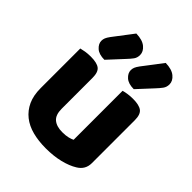

<svg xmlns="http://www.w3.org/2000/svg" viewBox="-211 -861 998 998"><g transform="rotate(45 288.0 -362.5)"><path d="M520 -100Q520 -53 479 -28Q447 -8 400 3.5Q353 15 296 15Q242 15 198 3.5Q154 -8 122.5 -33Q91 -58 73.5 -96Q56 -134 56 -188V-479Q67 -482 85 -485Q103 -488 125 -488Q170 -488 189.5 -473Q209 -458 209 -416V-189Q209 -144 232 -124.5Q255 -105 297 -105Q323 -105 340.5 -109.5Q358 -114 367 -119V-479Q377 -482 395 -485Q413 -488 435 -488Q480 -488 500 -473Q520 -458 520 -416ZM207 -740Q253 -739 276.5 -719.5Q300 -700 300 -675Q300 -655 290 -641Q280 -627 260 -606L186 -526Q146 -526 125.5 -544.5Q105 -563 105 -585Q105 -596 109 -606Q113 -616 124 -631ZM423 -740Q469 -739 492.5 -719.5Q516 -700 516 -675Q516 -655 505 -640Q494 -625 476 -606L402 -526Q362 -526 341.5 -544.5Q321 -563 321 -585Q321 -596 325 -606Q329 -616 340 -631Z"/></g></svg>

Font: Baloo Bhai 2
Style: Bold
Weight: 700
Designer: Supriya Tembe, Noopur Datye and Ek Type
Foundry: Ek Type
Version: Version 1.640;PS 1.000;hotconv 16.6.51;makeotf.lib2.5.65220;